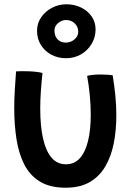

<svg xmlns="http://www.w3.org/2000/svg" viewBox="-20 -851 629 897"><path d="M387 -496.5Q396.5 -499.5 413.8 -501.2Q431 -503 447.5 -503Q462 -503 479 -502Q496 -501 506.5 -499Q514 -453 518.8 -405.8Q523.5 -358.5 523.5 -312.5Q523.5 -243 511.5 -181.8Q499.5 -120.5 472.2 -73.8Q445 -27 399.5 -0.5Q354 26 286.5 26Q213.5 26 166.5 -2.8Q119.5 -31.5 93.5 -82.5Q67.5 -133.5 57 -201Q46.5 -268.5 46.5 -346Q46.5 -388 49.2 -431.8Q52 -475.5 55 -517.5Q65.5 -518.5 81.8 -518.5Q98 -518.5 111 -518Q129.5 -517.5 148.2 -515.5Q167 -513.5 178.5 -510Q174 -468.5 171 -426.2Q168 -384 168 -343.5Q168 -262.5 181 -204.2Q194 -146 220.5 -114.8Q247 -83.5 288.5 -83.5Q327.5 -83.5 353 -111.8Q378.5 -140 391.2 -192Q404 -244 404 -315Q404 -359.5 399.5 -406.2Q395 -453 387 -496.5ZM288.5 -579Q251 -579 220.2 -595.2Q189.5 -611.5 171.2 -640.5Q153 -669.5 153 -707.5Q153 -742 172.2 -770Q191.5 -798 222.8 -814.5Q254 -831 290 -831Q327.5 -831 358.5 -816Q389.5 -801 408 -774.5Q426.5 -748 426.5 -713.5Q426.5 -677 408.2 -646.2Q390 -615.5 358.8 -597.2Q327.5 -579 288.5 -579ZM287.5 -652Q310.5 -652 328 -667Q345.5 -682 345.5 -702.5Q345.5 -726 329.2 -741.8Q313 -757.5 287.5 -757.5Q268.5 -757.5 251.5 -743.2Q234.5 -729 234.5 -708.5Q234.5 -682 249.2 -667Q264 -652 287.5 -652Z"/></svg>

Font: Grandstander Thin Medium
Style: Regular
Weight: 500
Version: Version 1.200